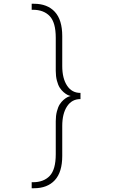

<svg xmlns="http://www.w3.org/2000/svg" viewBox="-20 -827 610 1021"><path d="M407 -333H408V-300H407Q362 -300 336.5 -261.2Q311 -222.5 311 -157V2Q311 88.5 271.5 131.2Q232 174 160.5 174H148.5V142H155Q212.5 142 244.5 108.2Q276.5 74.5 276.5 -7V-183Q276.5 -211.5 282.5 -234.5Q288.5 -257.5 297.2 -271.5Q306 -285.5 317.5 -295.5Q329 -305.5 338 -310Q347 -314.5 356 -316.5Q347 -318.5 338 -323Q329 -327.5 317.5 -337.5Q306 -347.5 297.2 -361.5Q288.5 -375.5 282.5 -398.5Q276.5 -421.5 276.5 -450V-626Q276.5 -707.5 244.5 -741.2Q212.5 -775 155 -775H148.5V-807H160.5Q232 -807 271.5 -764.2Q311 -721.5 311 -635V-476Q311 -410.5 336.5 -371.8Q362 -333 407 -333Z"/></svg>

Font: League Mono Narrow Thin
Style: Regular
Weight: 100
Width: 3
Designer: Tyler Finck
Foundry: The League of Moveable Type / Tyler Finck
Version: Version 2.210